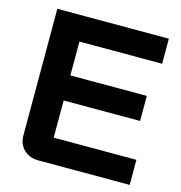

<svg xmlns="http://www.w3.org/2000/svg" viewBox="-104 -794 837 888"><g transform="rotate(15 314.0 -350.0)"><path d="M62 -94V-700H596V-580H200V-418H566V-298H200V-120H596V0H159Q116 0 89 -26Q62 -52 62 -94Z"/></g></svg>

Font: Bai Jamjuree
Style: Bold
Weight: 700
Designer: Katatrad Aksorn Co.,Ltd.
Foundry: Cadson Demak Co.,Ltd.
Version: Version 1.000; ttfautohint (v1.6)